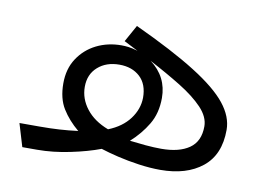

<svg xmlns="http://www.w3.org/2000/svg" viewBox="-56 -521 837 604"><g transform="rotate(10 363.0 -219.0)"><path d="M25.4 -73.2H88.4Q125 -73.2 152.8 -75Q180.7 -76.7 211.9 -80.6Q179.2 -107.9 159.4 -139.9Q139.6 -171.9 139.6 -220.2Q139.6 -266.6 161.6 -300Q183.6 -333.5 219.7 -351.6Q255.9 -369.6 299.3 -369.6Q309.6 -369.6 321.8 -368.2Q334 -366.7 351.6 -361.3L306.6 -384.3L336.4 -438Q459.5 -380.9 532.7 -334.7Q606 -288.6 638.4 -247.8Q670.9 -207 670.9 -165Q670.9 -85.4 620.8 -45.2Q570.8 -4.9 486.8 -4.9Q454.6 -4.9 418.5 -10Q382.3 -15.1 349.6 -22.9Q316.9 -30.8 294.4 -38.1Q254.4 -22.9 199.7 -11.5Q145 0 94.2 0H47.4ZM397.9 -337.4Q453.1 -295.9 453.1 -228.5Q453.1 -179.7 431.6 -143.8Q410.2 -107.9 377.4 -78.6Q400.4 -75.7 428.2 -73.2Q456.1 -70.8 478.5 -70.8Q535.6 -70.8 567.9 -93.3Q600.1 -115.7 600.1 -163.6Q600.1 -193.8 572.8 -222.7Q545.4 -251.5 499.5 -279.8Q453.6 -308.1 397.9 -337.4ZM303.2 -102.1Q347.2 -119.6 370.6 -151.1Q394 -182.6 394.5 -218.8Q394.5 -262.2 369.4 -285.4Q344.2 -308.6 303.7 -308.6Q261.7 -308.6 234.9 -284.9Q208 -261.2 208 -221.2Q208 -183.1 232.7 -151.4Q257.3 -119.6 303.2 -102.1Z"/></g></svg>

Font: Vazir Light FD-WOL
Style: Light-FD-WOL
Weight: 300
Designer: Saber Rastikerdar
Foundry: Saber Rastikerdar
Version: Version 30.1.0